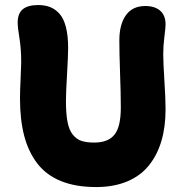

<svg xmlns="http://www.w3.org/2000/svg" viewBox="-20 -736 729 769"><path d="M365.2 13.2Q282.7 13.2 223.6 -11Q164.6 -35.2 128.9 -82Q93.3 -128.9 76.7 -192.9Q60.1 -256.8 60.1 -341.8Q60.1 -371.1 62.5 -420.7Q64.9 -470.2 64.9 -485.8Q64.9 -540.5 57.9 -583.3Q50.8 -626 50.8 -645Q50.8 -682.1 71.3 -699Q91.8 -715.8 132.8 -715.8Q159.7 -715.8 180.4 -707.8Q201.2 -699.7 218 -681.2Q234.9 -662.6 243.9 -627.9Q252.9 -593.3 252.9 -543.9Q252.9 -513.7 248.5 -438.7Q244.1 -363.8 244.1 -332Q244.1 -280.3 250.5 -247.6Q256.8 -214.8 271.7 -196.5Q286.6 -178.2 306.6 -171.6Q326.7 -165 357.9 -165Q412.6 -165 438.2 -196.3Q463.9 -227.5 463.9 -305.2Q463.9 -359.9 460.9 -441.9Q458 -523.9 458 -574.2Q458 -637.7 484.1 -674.8Q510.3 -711.9 562 -711.9Q600.1 -711.9 621.6 -693.1Q643.1 -674.3 643.1 -638.2Q643.1 -624.5 638.4 -588.4Q633.8 -552.2 633.8 -520Q633.8 -485.8 638.4 -413.6Q643.1 -341.3 643.1 -297.9Q643.1 -227.5 626.5 -171.4Q609.9 -115.2 576.4 -73.5Q543 -31.7 489.3 -9.3Q435.5 13.2 365.2 13.2Z"/></svg>

Font: Shantell Sans Normal
Style: Regular
Weight: 800
Designer: Stephen Nixon, Anya Danilova, Shantell Martin
Foundry: Arrow Type
Version: Version 1.006;[559af2be0]